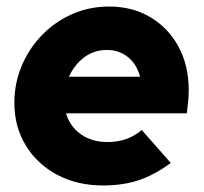

<svg xmlns="http://www.w3.org/2000/svg" viewBox="-20 -557 626 588"><path d="M296 11Q217 11 155.5 -21.5Q94 -54 59 -111.5Q24 -169 24 -242Q24 -302 46.5 -355.5Q69 -409 109 -450Q149 -491 201.5 -514Q254 -537 314 -537Q386 -537 441 -504Q496 -471 527 -413.5Q558 -356 558 -280Q558 -269 557 -255Q556 -241 552 -210H182Q194 -170 227.5 -146Q261 -122 309 -122Q372 -122 414 -159L503 -58Q453 -21 404.5 -5Q356 11 296 11ZM191 -322H409Q399 -360 372 -382Q345 -404 307 -404Q268 -404 238 -381.5Q208 -359 191 -322Z"/></svg>

Font: Red Hat Display Black
Style: Italic
Weight: 900
Italic angle: -12°
Designer: Pentagram, MCKL
Foundry: Pentagram, MCKL
Version: Version 1.023; ttfautohint (v1.8.3)